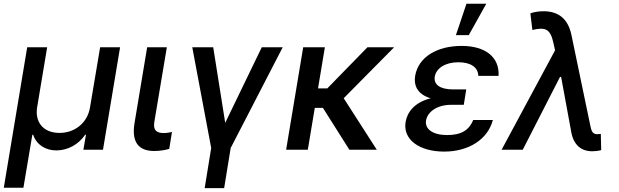

<svg xmlns="http://www.w3.org/2000/svg" viewBox="-28 -797 3297 1022"><path d="M-7.8 202.4H96.6L144.2 -79.9H148.4C166.2 -26.3 214.5 3.6 272 3.6C331.3 3.6 388.8 -26.3 425.4 -79.9H429.7L415.8 0H520.2L611.2 -545.5H505L451.3 -226.2C438.6 -145.6 373.2 -89.5 288.4 -89.5C203.8 -89.5 156.6 -145.6 169.7 -226.2L223 -545.5H116.8Z M755.3 -545.5 687.9 -141C670.5 -33 716.3 6.7 792.6 6.7C826.7 6.7 853.7 1.1 872.9 -4.6L887.4 -94.5C877.5 -92.3 858.7 -88.8 844.5 -88.8C812.1 -88.8 785.5 -98.4 793.3 -147L860.1 -545.5Z M995.4 -545.5 1096.2 -9.2 1061.4 204.5H1165.1L1199.9 -9.2L1476.9 -545.5H1365.4L1170.8 -143.1L1106.9 -545.5Z M1701.3 -545.5H1585.9L1495 0H1610.4L1647.7 -223H1690.7L1831.7 0H1977.6L1801.5 -274.1L2070 -545.5H1927.9L1714.1 -326.3H1664.8Z M2453.8 -321H2384.6C2312.1 -321 2279.8 -348 2286.2 -389.2C2294 -433.9 2342 -465.6 2411.9 -465.6C2478.3 -465.6 2517 -438.2 2518.1 -393.1H2625.7C2631.7 -493.6 2554.7 -552.6 2429.3 -552.6C2298.7 -552.6 2198.9 -494 2181.8 -393.1C2174.4 -347.3 2188.9 -296.2 2264.6 -273.8C2175.1 -251.4 2139.6 -197.4 2131 -148.1C2115.4 -53.3 2204.9 9.9 2336.6 9.9C2464.8 9.9 2568.2 -53.6 2595.5 -158.4H2491.1C2469.1 -104.4 2427.6 -78.1 2351.9 -78.1C2275.2 -78.1 2232.6 -110.4 2239.7 -155.5C2248.2 -204.5 2302.6 -239 2371.4 -239H2440.7ZM2398.8 -610.1H2467.3L2560.4 -777H2454.9Z M3124.6 8.2C3139.9 8.2 3158 6 3172.2 2.1L3170.1 -84.2C3165.8 -83.8 3156.6 -82.7 3151.3 -82.7C3123.6 -82.7 3119.7 -103 3114 -129.3L3013.8 -610.4C2996.4 -695 2946.7 -737.2 2864.7 -737.2C2835.6 -737.2 2810 -731.5 2795.1 -725.9L2805.8 -637.4C2876.4 -654.8 2901.6 -641 2917.3 -570.7L2926.5 -529.1L2642 0H2754.6L2952.8 -387.4H2958.8L3013.5 -90.2C3026.6 -24.5 3066.4 8.2 3124.6 8.2Z"/></svg>

Font: Margiela Sans Medium
Style: Italic
Weight: 500
Italic angle: -9.39999°
Designer: Stefan Endress, Andreas Faust
Version: Version 1.100;FEAKit 1.0